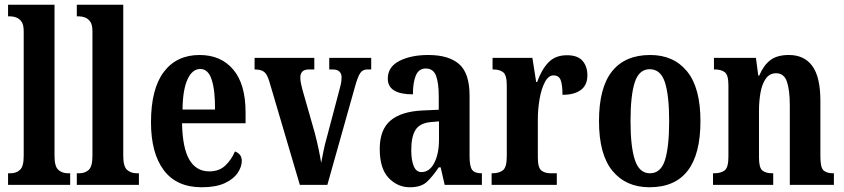

<svg xmlns="http://www.w3.org/2000/svg" viewBox="-20 -780 3559 810"><path d="M14 0V-49H24Q49 -49 64.5 -63.5Q80 -78 80 -122V-648Q80 -676 70.5 -689Q61 -702 48 -706.5Q35 -711 24 -711H14V-760H210V-122Q210 -78 226 -63.5Q242 -49 267 -49H276V0Z M304 0V-49H314Q339 -49 354.5 -63.5Q370 -78 370 -122V-648Q370 -676 360.5 -689Q351 -702 338 -706.5Q325 -711 314 -711H304V-760H500V-122Q500 -78 516 -63.5Q532 -49 557 -49H566V0Z M831 10Q725 10 671 -62Q617 -134 617 -264Q617 -405 671 -476.5Q725 -548 822 -548Q912 -548 964 -486.5Q1016 -425 1016 -306V-260H748Q750 -155 779 -106Q808 -57 863 -57Q905 -57 931 -82Q957 -107 971 -141Q983 -137 991.5 -127.5Q1000 -118 1000 -101Q1000 -77 983 -51Q966 -25 928.5 -7.5Q891 10 831 10ZM887 -318Q888 -396 873.5 -442.5Q859 -489 825 -489Q791 -489 771 -445Q751 -401 750 -318Z M1116 -437Q1107 -467 1094 -477Q1081 -487 1054 -487V-536H1306V-487H1284Q1264 -487 1255.5 -478Q1247 -469 1247 -454Q1247 -441 1249.5 -429Q1252 -417 1255 -405L1308 -219Q1317 -185 1324 -151.5Q1331 -118 1335 -93Q1339 -113 1344.5 -141.5Q1350 -170 1359 -201L1409 -390Q1415 -411 1418 -425Q1421 -439 1421 -455Q1421 -469 1412 -478Q1403 -487 1383 -487H1369V-536H1546V-487H1529Q1510 -487 1499.5 -471.5Q1489 -456 1477 -412L1361 0H1245Z M1709 10Q1657 10 1619.5 -29.5Q1582 -69 1582 -152Q1582 -233 1627.5 -271.5Q1673 -310 1764 -314L1831 -317V-373Q1831 -430 1819.5 -460.5Q1808 -491 1776 -491Q1747 -491 1734.5 -462Q1722 -433 1722 -382Q1616 -382 1616 -448Q1616 -498 1665 -523Q1714 -548 1787 -548Q1873 -548 1917 -509.5Q1961 -471 1961 -377V-120Q1961 -79 1971.5 -64Q1982 -49 2010 -49H2013V0H1856L1839 -74H1831Q1804 -34 1780 -12Q1756 10 1709 10ZM1758 -54Q1792 -54 1812 -92.5Q1832 -131 1832 -191V-268L1798 -265Q1751 -261 1733 -232Q1715 -203 1715 -147Q1715 -104 1725.5 -79Q1736 -54 1758 -54Z M2054 0V-49H2057Q2085 -49 2101.5 -61.5Q2118 -74 2118 -121V-419Q2118 -463 2103 -475Q2088 -487 2061 -487H2058V-536H2226L2242 -434H2246Q2265 -487 2294 -517Q2323 -547 2372 -547Q2417 -547 2437.5 -523.5Q2458 -500 2458 -462Q2458 -421 2430.5 -400.5Q2403 -380 2353 -380Q2353 -421 2345.5 -441.5Q2338 -462 2315 -462Q2294 -462 2279 -434Q2264 -406 2256.5 -363Q2249 -320 2249 -276V-116Q2249 -72 2264 -60.5Q2279 -49 2303 -49H2329V0Z M2720 10Q2621 10 2564 -59Q2507 -128 2507 -269Q2507 -410 2562 -479Q2617 -548 2723 -548Q2822 -548 2878.5 -479Q2935 -410 2935 -269Q2935 10 2720 10ZM2722 -49Q2768 -49 2785.5 -105Q2803 -161 2803 -269Q2803 -378 2785 -433Q2767 -488 2721 -488Q2676 -488 2658 -433Q2640 -378 2640 -269Q2640 -161 2658.5 -105Q2677 -49 2722 -49Z M2988 0V-49H2993Q3021 -49 3037 -61Q3053 -73 3053 -119V-421Q3053 -464 3037.5 -475.5Q3022 -487 2996 -487H2992V-536H3169L3179 -461H3183Q3201 -504 3229.5 -526Q3258 -548 3308 -548Q3373 -548 3407 -501.5Q3441 -455 3441 -354V-120Q3441 -74 3454 -61.5Q3467 -49 3494 -49H3498V0H3312V-335Q3312 -399 3300 -435Q3288 -471 3254 -471Q3227 -471 3211 -448.5Q3195 -426 3188.5 -390Q3182 -354 3182 -313V-115Q3182 -72 3196.5 -60.5Q3211 -49 3238 -49H3242V0Z"/></svg>

Font: Noto Serif Armenian ExtraCondensed
Style: Bold
Weight: 700
Width: 2
Designer: Monotype Design Team
Foundry: Monotype Imaging Inc.
Version: Version 2.008; ttfautohint (v1.8.4.7-5d5b)